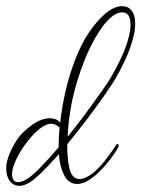

<svg xmlns="http://www.w3.org/2000/svg" viewBox="-25 -591 458 622"><path d="M38 11Q18 11 6.5 -5Q-5 -21 -5 -45Q-5 -66 5 -90.5Q15 -115 31 -140Q47 -163 77 -185Q107 -207 135 -208Q146 -208 155.5 -204.5Q165 -201 170 -193Q175 -243 188 -298.5Q201 -354 221 -404Q257 -494 313 -544Q343 -571 371 -571Q390 -571 401.5 -556.5Q413 -542 413 -513Q413 -484 397.5 -438.5Q382 -393 346 -331Q336 -315 312.5 -281Q289 -247 257.5 -205.5Q226 -164 193 -124Q192 -80 200 -45.5Q208 -11 233 -11Q236 -11 239 -11.5Q242 -12 245 -13Q266 -20 286 -39Q306 -58 323 -81Q340 -104 351 -121Q355 -125 356 -125Q359 -125 359 -120Q359 -115 356 -110Q336 -76 305 -43Q274 -10 246 1Q235 5 225 5Q197 5 182.5 -24Q168 -53 166 -92Q136 -58 109 -31.5Q82 -5 64 4Q50 11 38 11ZM194 -148Q225 -186 253 -224Q281 -262 302.5 -292.5Q324 -323 333 -338Q368 -398 383 -441Q398 -484 398 -510Q398 -551 371 -551Q350 -551 325 -526Q307 -508 285.5 -471.5Q264 -435 247 -391Q225 -335 210 -271Q207 -258 201.5 -223.5Q196 -189 194 -148ZM34 -1Q44 -1 57 -8Q75 -17 104 -46.5Q133 -76 165 -114Q165 -144 168 -178Q164 -182 158.5 -185Q153 -188 149 -189Q146 -190 139 -190Q122 -189 103 -173.5Q84 -158 66.5 -136Q49 -114 36 -91Q14 -51 14 -27Q14 -1 34 -1Z"/></svg>

Font: Waterfall
Style: Regular
Weight: 400
Designer: Robert E. Leuschke
Foundry: Robert E. Leuschke
Version: Version 1.010; ttfautohint (v1.8.3)